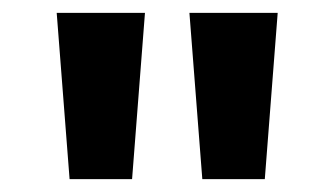

<svg xmlns="http://www.w3.org/2000/svg" viewBox="-20 -886 519 298"><path d="M88 -608 68 -866H205L185 -608ZM294 -608 274 -866H411L391 -608Z"/></svg>

Font: Noto Sans Malayalam UI
Style: Regular
Weight: 400
Designer: Jelle Bosma - Monotype Design Team
Foundry: Monotype Imaging Inc.
Version: Version 2.104